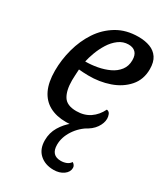

<svg xmlns="http://www.w3.org/2000/svg" viewBox="-195 -616 833 959"><g transform="rotate(30 222.0 -136.0)"><path d="M211 20Q155 20 115.5 -1.5Q76 -23 55.5 -66Q35 -109 35 -175Q35 -238 52 -301Q69 -364 103 -415.5Q137 -467 189.5 -498.5Q242 -530 313 -530Q351 -530 380 -519Q409 -508 425.5 -483.5Q442 -459 442 -418Q442 -358 406 -317Q370 -276 312.5 -256Q255 -236 190 -237Q177 -237 161 -238Q145 -239 136 -240Q135 -222 134 -205.5Q133 -189 133 -176Q133 -118 153 -85.5Q173 -53 228 -53Q273 -53 305.5 -75Q338 -97 357 -136Q371 -134 376 -121.5Q381 -109 381 -97Q381 -71 362.5 -44Q344 -17 306.5 1.5Q269 20 211 20ZM143 -290Q177 -290 212 -296.5Q247 -303 277 -317Q307 -331 325.5 -355Q344 -379 344 -413Q344 -443 329.5 -457.5Q315 -472 289 -472Q258 -472 232.5 -453Q207 -434 189 -405Q171 -376 159.5 -345Q148 -314 143 -290ZM276 258Q227 258 196 230Q165 202 165 151Q165 108 186 73Q207 38 238 13.5Q269 -11 298 -22L329 -19V-12Q283 14 256 55.5Q229 97 229 140Q229 201 285 201Q302 201 317 195Q332 189 340 176Q347 180 351.5 186.5Q356 193 356 201Q356 225 333 241.5Q310 258 276 258Z"/></g></svg>

Font: Sansita Swashed Light
Style: Regular
Weight: 300
Designer: Pablo Cosgaya
Foundry: Omnibus-Type
Version: Version 1.003